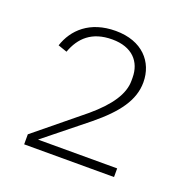

<svg xmlns="http://www.w3.org/2000/svg" viewBox="-79 -777 504 522"><g transform="rotate(20 172.5 -516.5)"><path d="M303 -354H74L196 -452C257 -502 290 -546 290 -598C290 -657 249 -704 172 -704C97 -704 55 -663 39 -614L65 -605C81 -649 112 -679 171 -679C229 -679 258 -646 258 -600V-591C258 -553 232 -514 180 -470L43 -358V-329H303Z"/></g></svg>

Font: IBM Plex Arabic ExtraLight
Style: Regular
Weight: 200
Designer: Mike Abbink, Paul van der Laan, Pieter van Rosmalen, Wael Morcos, Khajak Apelian
Foundry: Bold Monday
Version: Version 1.0